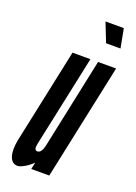

<svg xmlns="http://www.w3.org/2000/svg" viewBox="-142 -785 601 851"><g transform="rotate(20 159.0 -359.5)"><path d="M54.5 8Q66.5 8 86.8 -3.8Q107 -15.5 124 -32.5L117 0H202L318 -547H233L142.5 -118.5Q134 -82.5 115.5 -82.5Q98 -82.5 105 -114.5L197 -547H112.5L17.5 -99Q8 -49 18.2 -20.5Q28.5 8 54.5 8ZM238 -637H306L289 -727H202.5Z"/></g></svg>

Font: League Gothic SemiCondensed Italic
Style: Regular
Weight: 400
Width: 4
Designer: The League of Moveable Type
Version: Version 1.600; ttfautohint (v1.8.3)